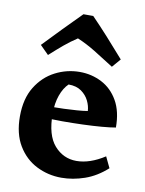

<svg xmlns="http://www.w3.org/2000/svg" viewBox="-79 -730 598 792"><g transform="rotate(10 220.0 -334.0)"><path d="M233 -437Q283 -437 325.5 -415Q368 -393 393.5 -348.5Q419 -304 419 -237Q397 -233 361 -230Q325 -227 282 -225.5Q239 -224 196 -224Q164 -224 141 -225Q118 -226 110 -227V-275Q121 -275 143.5 -275Q166 -275 194 -276Q222 -277 248.5 -279Q275 -281 293 -284Q292 -305 281.5 -326.5Q271 -348 250 -363Q229 -378 196 -378Q176 -359 164 -325.5Q152 -292 152 -248Q152 -158 189.5 -115.5Q227 -73 282 -73Q338 -73 400 -113L422 -67Q379 -28 330 -11Q281 6 233 6Q177 6 128.5 -18.5Q80 -43 50.5 -92Q21 -141 21 -214Q21 -288 51.5 -337.5Q82 -387 130.5 -412Q179 -437 233 -437ZM247 -674Q281 -639 315 -601.5Q349 -564 390 -517L359 -481Q314 -510 276.5 -533Q239 -556 201 -572Q172 -553 147.5 -532.5Q123 -512 91 -483L55 -519Q90 -556 131.5 -598.5Q173 -641 206 -674Z"/></g></svg>

Font: Alkalami
Style: Regular
Weight: 400
Designer: Becca Hirsbrunner Spalinger
Foundry: SIL International
Version: Version 2.000